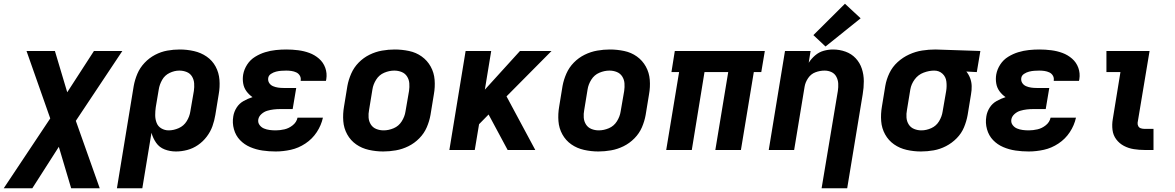

<svg xmlns="http://www.w3.org/2000/svg" viewBox="-79 -803 6291 1028"><path d="M-59 205H94L236 -17L302 205H455L327 -156L576 -530H424L281 -309L215 -530H63L190 -169Z M547 205H683L732 -92Q740 -63 757 -38.5Q774 -14 802.5 -3Q831 8 863 8Q893 8 923.5 0Q954 -8 981 -26.5Q1008 -45 1028 -71.5Q1048 -98 1058.5 -127.5Q1069 -157 1074 -188L1092 -298Q1099 -337 1096 -375.5Q1093 -414 1075.5 -446.5Q1058 -479 1027.5 -500Q997 -521 959.5 -529.5Q922 -538 883 -538Q850 -538 816.5 -532Q783 -526 751.5 -509.5Q720 -493 695 -466.5Q670 -440 656.5 -408Q643 -376 637 -343ZM824 -105Q803 -105 785 -115.5Q767 -126 759.5 -145.5Q752 -165 752 -186.5Q752 -208 755 -229L771 -324Q775 -350 789 -375Q803 -400 829 -412.5Q855 -425 881 -425Q902 -425 920.5 -417.5Q939 -410 949 -393.5Q959 -377 960.5 -357Q962 -337 959 -316L940 -206Q936 -179 920.5 -154Q905 -129 878 -117Q851 -105 824 -105Z M1397 8Q1437 8 1478 -1Q1519 -10 1556 -34.5Q1593 -59 1617 -95.5Q1641 -132 1650 -173H1514Q1509 -149 1488.5 -132.5Q1468 -116 1444 -110.5Q1420 -105 1397 -105Q1381 -105 1365 -107Q1349 -109 1334.5 -115Q1320 -121 1310.5 -134Q1301 -147 1304 -164Q1307 -180 1321 -192.5Q1335 -205 1352 -210Q1369 -215 1386 -217Q1403 -219 1420 -219H1488L1507 -332H1439Q1424 -332 1410 -334Q1396 -336 1383 -341.5Q1370 -347 1362.5 -358.5Q1355 -370 1357 -385Q1359 -399 1372 -407.5Q1385 -416 1399 -419.5Q1413 -423 1426.5 -424Q1440 -425 1454 -425Q1468 -425 1481.5 -423Q1495 -421 1507 -415.5Q1519 -410 1526 -398.5Q1533 -387 1531 -373V-370H1666Q1667 -374 1668 -379Q1673 -411 1662.5 -440Q1652 -469 1629 -489Q1606 -509 1577.5 -519.5Q1549 -530 1517.5 -534Q1486 -538 1454 -538Q1426 -538 1397.5 -535Q1369 -532 1341 -523.5Q1313 -515 1287 -499Q1261 -483 1244.5 -457.5Q1228 -432 1223 -404Q1219 -380 1223 -356.5Q1227 -333 1240.5 -314.5Q1254 -296 1273 -283Q1248 -275 1225 -262Q1202 -249 1188 -227Q1174 -205 1170 -180Q1164 -145 1173.5 -111Q1183 -77 1206 -53Q1229 -29 1260.5 -15.5Q1292 -2 1326.5 3Q1361 8 1397 8Z M1973 8Q2006 8 2040.5 2Q2075 -4 2107.5 -20Q2140 -36 2166 -62.5Q2192 -89 2206 -121.5Q2220 -154 2226 -188L2244 -298Q2251 -337 2248 -375.5Q2245 -414 2227 -446.5Q2209 -479 2179 -500.5Q2149 -522 2111 -530Q2073 -538 2034 -538Q2001 -538 1966.5 -532Q1932 -526 1899.5 -510Q1867 -494 1841.5 -468Q1816 -442 1801.5 -409Q1787 -376 1781 -343L1763 -233Q1756 -193 1759 -154.5Q1762 -116 1780 -83.5Q1798 -51 1828 -30Q1858 -9 1896 -0.5Q1934 8 1973 8ZM1975 -105Q1954 -105 1935.5 -112.5Q1917 -120 1906.5 -136.5Q1896 -153 1894.5 -173.5Q1893 -194 1897 -214L1915 -324Q1919 -351 1935 -376.5Q1951 -402 1978 -413.5Q2005 -425 2032 -425Q2053 -425 2071.5 -417.5Q2090 -410 2100.5 -393.5Q2111 -377 2112.5 -357Q2114 -337 2111 -316L2092 -206Q2088 -179 2072 -153.5Q2056 -128 2029 -116.5Q2002 -105 1975 -105Z M2327 0H2463L2486 -138L2537 -190L2639 0H2787L2633 -287L2874 -530H2705L2517 -323L2551 -530H2414Z M3125 8Q3158 8 3192.5 2Q3227 -4 3259.5 -20Q3292 -36 3318 -62.5Q3344 -89 3358 -121.5Q3372 -154 3378 -188L3396 -298Q3403 -337 3400 -375.5Q3397 -414 3379 -446.5Q3361 -479 3331 -500.5Q3301 -522 3263 -530Q3225 -538 3186 -538Q3153 -538 3118.5 -532Q3084 -526 3051.5 -510Q3019 -494 2993.5 -468Q2968 -442 2953.5 -409Q2939 -376 2933 -343L2915 -233Q2908 -193 2911 -154.5Q2914 -116 2932 -83.5Q2950 -51 2980 -30Q3010 -9 3048 -0.5Q3086 8 3125 8ZM3127 -105Q3106 -105 3087.5 -112.5Q3069 -120 3058.5 -136.5Q3048 -153 3046.5 -173.5Q3045 -194 3049 -214L3067 -324Q3071 -351 3087 -376.5Q3103 -402 3130 -413.5Q3157 -425 3184 -425Q3205 -425 3223.5 -417.5Q3242 -410 3252.5 -393.5Q3263 -377 3264.5 -357Q3266 -337 3263 -316L3244 -206Q3240 -179 3224 -153.5Q3208 -128 3181 -116.5Q3154 -105 3127 -105Z M3488 0H3625L3693 -417H3820L3751 0H3888L3957 -417H3997L4016 -530H3534L3516 -417H3557Z M4320 205H4457L4540 -298Q4546 -333 4546 -368Q4546 -403 4535.5 -435Q4525 -467 4502.5 -491Q4480 -515 4448 -526.5Q4416 -538 4381 -538Q4356 -538 4331 -531Q4306 -524 4285.5 -506.5Q4265 -489 4251 -467L4261 -530H4124L4037 0H4173L4229 -339Q4233 -363 4248 -385Q4263 -407 4287 -416Q4311 -425 4336 -425Q4356 -425 4373 -417Q4390 -409 4399 -392Q4408 -375 4409 -355.5Q4410 -336 4407 -316ZM4341 -554 4529 -705 4445 -783 4276 -615Z M4852 8Q4886 8 4920 2Q4954 -4 4986 -20.5Q5018 -37 5043.5 -63Q5069 -89 5082.5 -121.5Q5096 -154 5102 -188L5120 -298Q5124 -320 5123.5 -342Q5123 -364 5115.5 -384Q5108 -404 5095 -420L5151 -417L5170 -530L4930 -538H4929Q4894 -538 4858.5 -532.5Q4823 -527 4789 -511.5Q4755 -496 4727 -470.5Q4699 -445 4683 -411.5Q4667 -378 4661 -343L4643 -233Q4636 -193 4639 -154.5Q4642 -116 4660 -83.5Q4678 -51 4708 -30Q4738 -9 4775.5 -0.5Q4813 8 4852 8ZM4854 -105Q4834 -105 4815.5 -112.5Q4797 -120 4786.5 -136.5Q4776 -153 4774.5 -173.5Q4773 -194 4777 -214L4795 -324Q4800 -353 4818.5 -378Q4837 -403 4866 -414Q4895 -425 4923 -425Q4949 -425 4967 -408.5Q4985 -392 4988 -366.5Q4991 -341 4987 -316L4968 -206Q4964 -179 4949 -154Q4934 -129 4907.5 -117Q4881 -105 4854 -105Z M5429 8Q5469 8 5510 -1Q5551 -10 5588 -34.5Q5625 -59 5649 -95.5Q5673 -132 5682 -173H5546Q5541 -149 5520.5 -132.5Q5500 -116 5476 -110.5Q5452 -105 5429 -105Q5413 -105 5397 -107Q5381 -109 5366.5 -115Q5352 -121 5342.5 -134Q5333 -147 5336 -164Q5339 -180 5353 -192.5Q5367 -205 5384 -210Q5401 -215 5418 -217Q5435 -219 5452 -219H5520L5539 -332H5471Q5456 -332 5442 -334Q5428 -336 5415 -341.5Q5402 -347 5394.5 -358.5Q5387 -370 5389 -385Q5391 -399 5404 -407.5Q5417 -416 5431 -419.5Q5445 -423 5458.5 -424Q5472 -425 5486 -425Q5500 -425 5513.5 -423Q5527 -421 5539 -415.5Q5551 -410 5558 -398.5Q5565 -387 5563 -373V-370H5698Q5699 -374 5700 -379Q5705 -411 5694.5 -440Q5684 -469 5661 -489Q5638 -509 5609.5 -519.5Q5581 -530 5549.5 -534Q5518 -538 5486 -538Q5458 -538 5429.5 -535Q5401 -532 5373 -523.5Q5345 -515 5319 -499Q5293 -483 5276.5 -457.5Q5260 -432 5255 -404Q5251 -380 5255 -356.5Q5259 -333 5272.5 -314.5Q5286 -296 5305 -283Q5280 -275 5257 -262Q5234 -249 5220 -227Q5206 -205 5202 -180Q5196 -145 5205.5 -111Q5215 -77 5238 -53Q5261 -29 5292.5 -15.5Q5324 -2 5358.5 3Q5393 8 5429 8Z M6049 0H6097V-113H6049Q6039 -113 6029.5 -116Q6020 -119 6015.5 -127.5Q6011 -136 6012 -146L6076 -530H5845V-417H5920L5879 -165Q5874 -136 5877.5 -107.5Q5881 -79 5897.5 -57Q5914 -35 5938.5 -22Q5963 -9 5991.5 -4.5Q6020 0 6049 0Z"/></svg>

Font: Iosevka Sparkle XBdObl
Style: Regular
Weight: 800
Italic angle: -9°
Designer: Belleve Invis
Foundry: Belleve Invis
Version: Version 4.5.0; ttfautohint (v1.8.3)